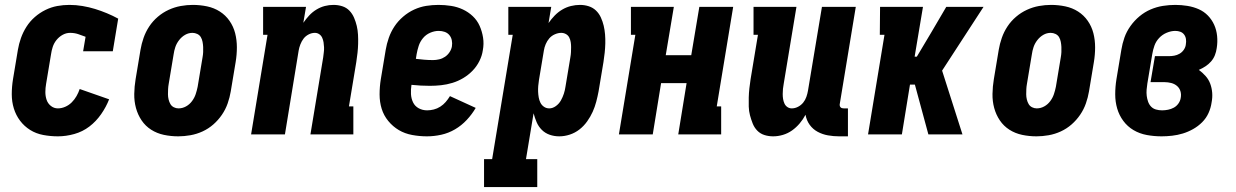

<svg xmlns="http://www.w3.org/2000/svg" viewBox="-20 -548 5040 783"><path d="M216 8Q186 8 156.5 2.5Q127 -3 103 -18Q79 -33 62 -55.5Q45 -78 36.5 -105.5Q28 -133 28 -163.5Q28 -194 33 -225L53 -345Q57 -369 65.5 -393Q74 -417 88 -439Q102 -461 122 -478.5Q142 -496 165.5 -507.5Q189 -519 213.5 -523.5Q238 -528 263 -528Q290 -528 316.5 -523.5Q343 -519 367.5 -511.5Q392 -504 416 -494Q440 -484 462 -472L440 -339H319L329 -398Q314 -404 298.5 -409Q283 -414 266 -414Q250 -414 235.5 -406Q221 -398 210.5 -385Q200 -372 195 -356.5Q190 -341 188 -326L168 -206Q165 -189 165 -172.5Q165 -156 170 -141Q175 -126 187.5 -116Q200 -106 216 -106Q231 -106 246 -112.5Q261 -119 272.5 -130.5Q284 -142 292 -156Q300 -170 305 -185L425 -143Q413 -112 392.5 -82.5Q372 -53 344.5 -32Q317 -11 283 -1.5Q249 8 216 8Z M707 8Q677 8 648.5 2Q620 -4 596.5 -19Q573 -34 557.5 -57Q542 -80 534.5 -107.5Q527 -135 527.5 -165Q528 -195 533 -225L553 -345Q557 -369 565.5 -393.5Q574 -418 588.5 -440Q603 -462 623.5 -479.5Q644 -497 668 -508Q692 -519 717 -523.5Q742 -528 766 -528Q796 -528 824.5 -522Q853 -516 876.5 -501Q900 -486 916 -463Q932 -440 939 -412.5Q946 -385 946 -355Q946 -325 941 -295L921 -175Q917 -151 908.5 -126.5Q900 -102 885 -80Q870 -58 850 -40.5Q830 -23 806 -12Q782 -1 756.5 3.5Q731 8 707 8ZM708 -106Q724 -106 738.5 -114Q753 -122 763 -135.5Q773 -149 778 -164Q783 -179 786 -194L806 -314Q808 -325 808.5 -335.5Q809 -346 808.5 -356.5Q808 -367 806 -377.5Q804 -388 799 -396.5Q794 -405 784.5 -409.5Q775 -414 765 -414Q749 -414 735 -406Q721 -398 710.5 -384.5Q700 -371 695 -356Q690 -341 688 -326L668 -206Q666 -195 665.5 -184.5Q665 -174 665 -163.5Q665 -153 667.5 -142.5Q670 -132 675 -123.5Q680 -115 689 -110.5Q698 -106 708 -106Z M1004 0 1071 -406H1053V-520H1228L1217 -455Q1228 -471 1241 -485Q1254 -499 1270.5 -509Q1287 -519 1304.5 -523.5Q1322 -528 1340 -528Q1359 -528 1376 -522.5Q1393 -517 1405 -504.5Q1417 -492 1424 -475.5Q1431 -459 1435 -442Q1439 -425 1440 -406.5Q1441 -388 1440.5 -369.5Q1440 -351 1438 -332.5Q1436 -314 1433 -295L1403 -114H1421V0H1246L1298 -314Q1299 -324 1300.5 -334.5Q1302 -345 1301.5 -355.5Q1301 -366 1299.5 -375.5Q1298 -385 1294 -394Q1290 -403 1282 -408.5Q1274 -414 1264 -414Q1251 -414 1238.5 -407.5Q1226 -401 1218 -390.5Q1210 -380 1205 -367Q1200 -354 1198 -342L1142 0Z M1721 8Q1691 8 1661 2.5Q1631 -3 1606.5 -17.5Q1582 -32 1563.5 -54.5Q1545 -77 1536.5 -104.5Q1528 -132 1528 -163Q1528 -194 1533 -225L1553 -345Q1557 -369 1565.5 -393.5Q1574 -418 1588.5 -440Q1603 -462 1624 -480Q1645 -498 1669 -509Q1693 -520 1718 -524Q1743 -528 1768 -528Q1794 -528 1819.5 -524Q1845 -520 1867.5 -509.5Q1890 -499 1908 -482Q1926 -465 1936 -442.5Q1946 -420 1950 -394.5Q1954 -369 1949 -343Q1946 -321 1935 -299Q1924 -277 1907 -259.5Q1890 -242 1869 -229.5Q1848 -217 1825 -210Q1802 -203 1779 -200.5Q1756 -198 1733 -198Q1714 -198 1695.5 -199Q1677 -200 1658 -202Q1655 -183 1656 -164.5Q1657 -146 1664.5 -130.5Q1672 -115 1687.5 -106.5Q1703 -98 1722 -98Q1735 -98 1749 -101.5Q1763 -105 1775.5 -113Q1788 -121 1797.5 -132Q1807 -143 1815 -156L1920 -108Q1905 -82 1883.5 -59Q1862 -36 1835.5 -20.5Q1809 -5 1779.5 1.5Q1750 8 1721 8ZM1746 -303Q1758 -303 1771 -306Q1784 -309 1795 -316.5Q1806 -324 1813.5 -335.5Q1821 -347 1823 -359Q1825 -372 1822.5 -384Q1820 -396 1812.5 -405Q1805 -414 1793.5 -418Q1782 -422 1769 -422Q1752 -422 1734.5 -414.5Q1717 -407 1705 -392.5Q1693 -378 1687.5 -361Q1682 -344 1679 -327L1676 -308Q1692 -306 1710 -304.5Q1728 -303 1746 -303Z M1954 215V101H1987L2071 -406H2053V-520H2228L2217 -454Q2228 -470 2242 -484.5Q2256 -499 2273 -509Q2290 -519 2308.5 -523.5Q2327 -528 2345 -528Q2364 -528 2381 -522.5Q2398 -517 2410.5 -505Q2423 -493 2430.5 -476.5Q2438 -460 2442 -443Q2446 -426 2447.5 -407.5Q2449 -389 2448.5 -370.5Q2448 -352 2446 -333Q2444 -314 2441 -295L2421 -175Q2417 -154 2411.5 -133Q2406 -112 2397 -92Q2388 -72 2374.5 -53Q2361 -34 2343 -20Q2325 -6 2303.5 1Q2282 8 2261 8Q2240 8 2221.5 1.5Q2203 -5 2189.5 -18.5Q2176 -32 2168.5 -49.5Q2161 -67 2156 -86L2125 101H2171V215ZM2220 -106Q2234 -106 2247 -115.5Q2260 -125 2267.5 -138.5Q2275 -152 2279.5 -166Q2284 -180 2286 -194L2306 -314Q2308 -325 2308.5 -335.5Q2309 -346 2309 -356Q2309 -366 2307.5 -376Q2306 -386 2301.5 -395Q2297 -404 2288 -409Q2279 -414 2269 -414Q2256 -414 2242.5 -408Q2229 -402 2220 -391.5Q2211 -381 2205.5 -368Q2200 -355 2198 -342L2178 -222Q2176 -210 2175 -197.5Q2174 -185 2174.5 -173.5Q2175 -162 2177 -150.5Q2179 -139 2184 -129Q2189 -119 2198.5 -112.5Q2208 -106 2220 -106Z M2504 0 2571 -406H2553V-520H2728L2695 -323H2799L2832 -520H2970L2903 -114H2921V0H2746L2780 -209H2676L2642 0Z M3133 8Q3114 8 3097 2.5Q3080 -3 3068 -15.5Q3056 -28 3049.5 -44.5Q3043 -61 3038.5 -78Q3034 -95 3033.5 -113.5Q3033 -132 3033.5 -150.5Q3034 -169 3036 -187.5Q3038 -206 3041 -225L3071 -406H3053V-520H3228L3176 -206Q3174 -196 3173 -185.5Q3172 -175 3172 -164.5Q3172 -154 3173.5 -144.5Q3175 -135 3179 -126Q3183 -117 3191 -111.5Q3199 -106 3209 -106Q3222 -106 3234.5 -112.5Q3247 -119 3255.5 -129.5Q3264 -140 3268.5 -153Q3273 -166 3275 -178L3332 -520H3470L3405 -126Q3404 -122 3404.5 -118Q3405 -114 3407.5 -111Q3410 -108 3413.5 -107Q3417 -106 3421 -106H3438V8H3402Q3379 8 3356.5 4Q3334 0 3314.5 -10.5Q3295 -21 3282 -39Q3269 -57 3265 -80Q3255 -61 3241 -44.5Q3227 -28 3210 -16Q3193 -4 3173 2Q3153 8 3133 8Z M3520 0 3587 -406H3568L3569 -520H3744L3710 -317H3719L3778 -416L3839 -520H3991L3822 -260L3905 0H3766L3711 -203H3691L3658 0Z M4207 8Q4177 8 4148.5 2Q4120 -4 4096.5 -19Q4073 -34 4057.5 -57Q4042 -80 4034.5 -107.5Q4027 -135 4027.5 -165Q4028 -195 4033 -225L4053 -345Q4057 -369 4065.5 -393.5Q4074 -418 4088.5 -440Q4103 -462 4123.5 -479.5Q4144 -497 4168 -508Q4192 -519 4217 -523.5Q4242 -528 4266 -528Q4296 -528 4324.5 -522Q4353 -516 4376.5 -501Q4400 -486 4416 -463Q4432 -440 4439 -412.5Q4446 -385 4446 -355Q4446 -325 4441 -295L4421 -175Q4417 -151 4408.5 -126.5Q4400 -102 4385 -80Q4370 -58 4350 -40.5Q4330 -23 4306 -12Q4282 -1 4256.5 3.5Q4231 8 4207 8ZM4208 -106Q4224 -106 4238.5 -114Q4253 -122 4263 -135.5Q4273 -149 4278 -164Q4283 -179 4286 -194L4306 -314Q4308 -325 4308.5 -335.5Q4309 -346 4308.5 -356.5Q4308 -367 4306 -377.5Q4304 -388 4299 -396.5Q4294 -405 4284.5 -409.5Q4275 -414 4265 -414Q4249 -414 4235 -406Q4221 -398 4210.5 -384.5Q4200 -371 4195 -356Q4190 -341 4188 -326L4168 -206Q4166 -195 4165.5 -184.5Q4165 -174 4165 -163.5Q4165 -153 4167.5 -142.5Q4170 -132 4175 -123.5Q4180 -115 4189 -110.5Q4198 -106 4208 -106Z M4717 8Q4686 8 4656.5 2.5Q4627 -3 4602.5 -17.5Q4578 -32 4561 -55Q4544 -78 4536 -105.5Q4528 -133 4528 -163.5Q4528 -194 4533 -225L4553 -345Q4557 -370 4565.5 -394.5Q4574 -419 4590 -441.5Q4606 -464 4627 -481.5Q4648 -499 4672.5 -509.5Q4697 -520 4722.5 -524Q4748 -528 4773 -528Q4798 -528 4822.5 -524Q4847 -520 4868.5 -510.5Q4890 -501 4906 -484.5Q4922 -468 4931.5 -447Q4941 -426 4943.5 -401.5Q4946 -377 4942 -352Q4940 -337 4934.5 -323Q4929 -309 4919 -297.5Q4909 -286 4896 -277.5Q4883 -269 4869 -263Q4884 -252 4896.5 -238Q4909 -224 4915.5 -206.5Q4922 -189 4923.5 -169.5Q4925 -150 4921 -130Q4918 -108 4908.5 -87Q4899 -66 4882.5 -49.5Q4866 -33 4845.5 -21.5Q4825 -10 4803.5 -3.5Q4782 3 4760 5.5Q4738 8 4717 8ZM4719 -98Q4731 -98 4743.5 -100.5Q4756 -103 4767 -109Q4778 -115 4785.5 -125.5Q4793 -136 4795 -148Q4798 -163 4794 -176Q4790 -189 4780 -197.5Q4770 -206 4756.5 -209.5Q4743 -213 4729 -213H4672L4690 -319H4747Q4758 -319 4769 -321Q4780 -323 4790.5 -329Q4801 -335 4808 -345.5Q4815 -356 4816 -367Q4818 -378 4816.5 -388.5Q4815 -399 4809 -407Q4803 -415 4793.5 -418.5Q4784 -422 4773 -422Q4756 -422 4738 -414.5Q4720 -407 4707 -393Q4694 -379 4688 -362Q4682 -345 4679 -327L4659 -207Q4657 -195 4656 -182Q4655 -169 4656.5 -157Q4658 -145 4662 -133.5Q4666 -122 4674 -113.5Q4682 -105 4694 -101.5Q4706 -98 4719 -98Z"/></svg>

Font: Iosevka Curly Slab Heavy
Style: Italic
Weight: 900
Italic angle: -9°
Monospace: yes
Designer: Belleve Invis
Foundry: Belleve Invis
Version: Version 22.1.2; ttfautohint (v1.8.4)